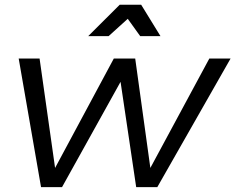

<svg xmlns="http://www.w3.org/2000/svg" viewBox="-20 -766 964 786"><path d="M837 -526.5H924L624 0H537.5L473.5 -431L234 0H148L56.5 -526.5H142L205.5 -78.5L446 -526.5H533.5L595.5 -78.5ZM341 -618 470 -746.5H558L637 -618H554L503 -689L424.5 -618Z"/></svg>

Font: Argentum Sans Light
Style: Italic
Weight: 300
Italic angle: -11.3°
Designer: Julieta Ulanovsky (font), Owen Earl (portions from Jones font), Cristiano Sobral (main changes and remaster)
Foundry: Julieta Ulanovsky (font), Owen Earl (portions from Jones font), Cristiano Sobral (main changes and remaster)
Version: Version 3.127